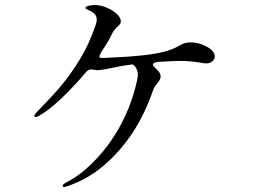

<svg xmlns="http://www.w3.org/2000/svg" viewBox="-20 -751 1040 766"><path d="M837 -526Q837 -515 827.5 -506.5Q818 -498 802 -498Q796 -498 781 -501Q734 -508 701 -508Q675 -508 611 -504Q590 -502 590 -493Q590 -489 594 -486L611 -468Q621 -457 621 -446Q621 -434 606 -417Q594 -401 591 -392Q559 -298 510 -223Q460 -147 394.5 -91Q329 -35 248 -8Q240 -5 237 -5Q230 -5 230 -10Q230 -15 242 -22Q303 -52 363.5 -116Q424 -180 466 -261Q496 -319 513 -377Q530 -435 530 -454Q530 -468 522 -481Q514 -494 507 -494Q505 -493 501 -493Q466 -489 427 -480Q386 -471 368 -471L352 -473Q349 -474 343 -474Q333 -474 324 -464Q275 -406 225 -358.5Q175 -311 136 -289Q126 -284 123 -284Q117 -284 117 -289Q117 -294 128 -305Q183 -361 221 -405.5Q259 -450 297 -511.5Q335 -573 360 -647Q366 -662 366 -674Q366 -695 339 -708Q336 -710 328.5 -713Q321 -716 321 -720Q321 -724 332 -727.5Q343 -731 358 -731Q380 -731 404.5 -721Q429 -711 445.5 -696Q462 -681 462 -666Q462 -660 459.5 -656Q457 -652 451 -647Q436 -633 429 -620Q414 -588 385 -545Q377 -532 377 -525Q377 -520 383 -520H399Q572 -527 636 -545Q669 -554 694 -568Q708 -576 717.5 -579Q727 -582 740 -582Q774 -582 805.5 -564.5Q837 -547 837 -526Z"/></svg>

Font: Shippori Mincho B1
Style: Regular
Weight: 400
Designer: FONTDASU
Foundry: FONTDASU / Google Inc. / but / Adobe
Version: Version 3.110; ttfautohint (v1.8.3)